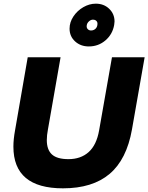

<svg xmlns="http://www.w3.org/2000/svg" viewBox="-20 -1013 808 1046"><path d="M53 -214Q53 13 323 13Q484 13 577 -65.5Q670 -144 699 -308L768 -701H590L520 -303Q506 -223 463 -184.5Q420 -146 353 -146Q291 -146 263 -171.5Q235 -197 235 -250Q235 -276 241 -307L310 -701H131L62 -303Q53 -254 53 -214ZM602 -877Q604 -889 604 -896Q604 -937 575 -965Q546 -993 502 -993Q467 -993 434 -974Q401 -955 380 -923.5Q359 -892 359 -857Q359 -815 389 -787.5Q419 -760 464 -760Q516 -760 554.5 -793Q593 -826 602 -877ZM511 -884Q511 -867 501 -857Q491 -847 476 -847Q464 -847 457 -855.5Q450 -864 453 -877Q455 -888 465 -897Q475 -906 487 -906Q497 -906 504 -900Q511 -894 511 -884Z"/></svg>

Font: Geom ExtraBold
Style: Bold Italic
Weight: 800
Italic angle: -10°
Version: Version 1.102